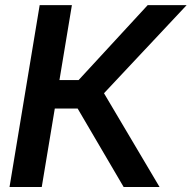

<svg xmlns="http://www.w3.org/2000/svg" viewBox="-20 -748 767 768"><path d="M18.1 0 138.7 -727.5H267.6L217.8 -427.7H294.4L570.8 -727.5H726.6L396 -375L618.2 0H474.6L290.5 -314H199.2L147 0Z"/></svg>

Font: Inter Display SemiBold
Style: Italic
Weight: 600
Italic angle: -9.39999°
Designer: Rasmus Andersson
Foundry: rsms
Version: Version 4.000;git-a52131595